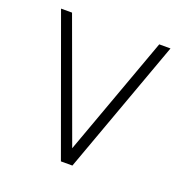

<svg xmlns="http://www.w3.org/2000/svg" viewBox="-104 -631 685 722"><g transform="rotate(20 239.0 -270.0)"><path d="M216 0H262L458 -540H413L239 -61L64 -540H20Z"/></g></svg>

Font: Hauora ExtraLight
Style: Regular
Weight: 200
Designer: Mikhail Sharanda
Foundry: WCYS & Co.
Version: Version 1.010